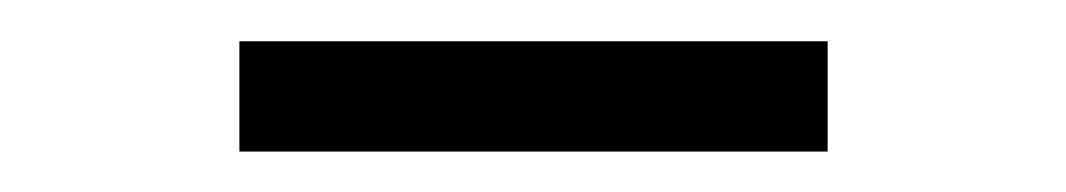

<svg xmlns="http://www.w3.org/2000/svg" viewBox="-20 -875 522 94"><path d="M97.2 -800.8V-854.8H385.2V-800.8Z"/></svg>

Font: Matangi Light
Style: Regular
Weight: 300
Designer: Prashant Pant
Foundry: The Graphic Ant
Version: Version 3.002